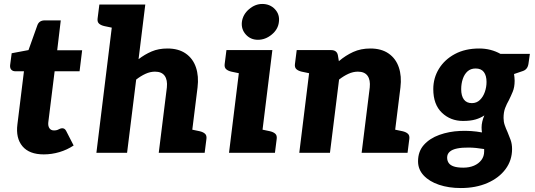

<svg xmlns="http://www.w3.org/2000/svg" viewBox="-20 -772 2704 970"><path d="M201 8Q128 8 93.5 -33Q59 -74 68 -144L101 -412H57Q45 -412 37.5 -419.5Q30 -427 31 -442L39 -503L124 -519L169 -645Q178 -669 206 -669H287L269 -518H395L382 -412H256L224 -154Q222 -136 229.5 -124.5Q237 -113 253 -113Q264 -113 271 -116Q278 -119 283 -121.5Q288 -124 295 -124Q307 -124 314 -111L352 -37Q319 -15 280 -3.5Q241 8 201 8Z M467 0 559 -749H714L680 -473Q711 -497 746 -512Q781 -527 826 -527Q882 -527 918.5 -501.5Q955 -476 970 -431.5Q985 -387 978 -330L937 0H782L823 -330Q827 -368 812 -389Q797 -410 763 -410Q739 -410 715 -399Q691 -388 668 -370L622 0ZM917 0 946 -118 989 -109Q1006 -105 1015.5 -96.5Q1025 -88 1023 -71L1014 0ZM579 -749 551 -631 508 -640Q490 -644 480.5 -652.5Q471 -661 473 -678L482 -749Z M1137 0 1201 -519H1356L1292 0ZM1272 0 1301 -118 1344 -109Q1361 -105 1370.5 -96.5Q1380 -88 1378 -71L1369 0ZM1221 -519 1192 -401 1149 -410Q1132 -414 1122.5 -422.5Q1113 -431 1115 -448L1124 -519ZM1283 -571Q1246 -571 1222 -597.5Q1198 -624 1202 -661Q1207 -699 1238 -725.5Q1269 -752 1305 -752Q1344 -752 1369 -725.5Q1394 -699 1389 -661Q1385 -624 1353 -597.5Q1321 -571 1283 -571Z M1492 0 1556 -519H1652Q1682 -519 1687 -493L1692 -463Q1726 -492 1764.5 -509.5Q1803 -527 1851 -527Q1907 -527 1943.5 -501.5Q1980 -476 1995 -431.5Q2010 -387 2003 -330L1962 0H1807L1848 -330Q1852 -368 1837 -389Q1822 -410 1788 -410Q1764 -410 1740 -399Q1716 -388 1693 -370L1647 0ZM1942 0 1971 -118 2014 -109Q2031 -105 2040.5 -96.5Q2050 -88 2048 -71L2039 0ZM1576 -519 1547 -401 1504 -410Q1487 -414 1477.5 -422.5Q1468 -431 1470 -448L1479 -519Z M2308 178Q2247 178 2198 161.5Q2149 145 2120.5 114.5Q2092 84 2092 43Q2092 -7 2121.5 -40Q2151 -73 2199.5 -90.5Q2248 -108 2304.5 -110.5Q2361 -113 2415 -103Q2414 -109 2413.5 -115Q2413 -121 2413 -128Q2413 -142 2416.5 -157.5Q2420 -173 2427 -189Q2408 -176 2382.5 -168.5Q2357 -161 2319 -161Q2256 -161 2212.5 -202.5Q2169 -244 2169 -322Q2169 -378 2197.5 -424.5Q2226 -471 2278 -499Q2330 -527 2401 -527Q2431 -527 2458 -520Q2485 -513 2508 -500H2657L2650 -451Q2646 -421 2621 -413L2577 -398Q2578 -390 2579 -381.5Q2580 -373 2580 -364Q2580 -332 2570.5 -309Q2561 -286 2551 -266Q2540 -247 2532 -226Q2524 -205 2524 -176Q2524 -157 2530 -139.5Q2536 -122 2544 -105Q2552 -86 2559.5 -65.5Q2567 -45 2567 -19Q2567 38 2534 82.5Q2501 127 2442.5 152.5Q2384 178 2308 178ZM2321 75Q2351 75 2374.5 65Q2398 55 2412 36.5Q2426 18 2426 -7Q2426 -5 2426 -9.5Q2426 -14 2426 -18.5Q2426 -23 2426 -19Q2384 -26 2349.5 -26.5Q2315 -27 2290 -22Q2265 -17 2252 -5.5Q2239 6 2239 24Q2239 40 2247 51.5Q2255 63 2273 69Q2291 75 2321 75ZM2364 -251Q2388 -251 2404.5 -267Q2421 -283 2429.5 -307.5Q2438 -332 2438 -358Q2438 -390 2424.5 -408Q2411 -426 2383 -426Q2358 -426 2342 -411.5Q2326 -397 2318 -373Q2310 -349 2310 -321Q2310 -288 2323.5 -269.5Q2337 -251 2364 -251Z"/></svg>

Font: Aleo Black
Style: Italic
Weight: 900
Italic angle: -7°
Designer: Alessio Laiso
Foundry: Alessio Laiso
Version: Version 2.001;gftools[0.9.29]